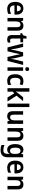

<svg xmlns="http://www.w3.org/2000/svg" viewBox="2794 -3594 1040 6668"><g transform="rotate(90 3314.0 -260.0)"><path d="M272 -552C132 -552 45 -452 45 -267C45 -89 138 10 292 10C362 10 412 -2 462 -27V-126C408 -98 361 -85 301 -85C216 -85 169 -140 167 -242H488V-307C488 -458 408 -552 272 -552ZM273 -461C340 -461 372 -406 373 -328H169C174 -418 213 -461 273 -461Z M870 -553C808 -553 750 -526 720 -471H713L697 -543H603V0H724V-266C724 -391 751 -452 838 -452C898 -452 924 -410 924 -330V0H1044V-357C1044 -491 980 -553 870 -553Z M1380 -90C1341 -90 1318 -114 1318 -163V-448H1450V-543H1318V-661H1240L1205 -544L1132 -505V-448H1197V-160C1197 -34 1257 10 1347 10C1390 10 1429 1 1456 -12V-104C1432 -96 1406 -90 1380 -90Z M1901 -255 1960 0H2096L2236 -543H2117L2054 -281C2041 -227 2029 -155 2026 -120H2022C2018 -166 2004 -239 1995 -279L1931 -543H1796L1730 -280C1720 -237 1706 -160 1702 -120H1698C1693 -165 1681 -240 1669 -294L1610 -543H1489L1628 0H1761L1822 -255C1834 -300 1853 -394 1860 -433H1864C1871 -396 1891 -302 1901 -255Z M2380 -752C2340 -752 2313 -733 2313 -685C2313 -638 2341 -618 2380 -618C2419 -618 2447 -638 2447 -685C2447 -732 2419 -752 2380 -752ZM2440 -543H2319V0H2440Z M2789 10C2848 10 2891 -1 2929 -26V-130C2890 -106 2849 -91 2798 -91C2722 -91 2681 -151 2681 -269C2681 -389 2720 -451 2799 -451C2833 -451 2870 -440 2906 -424L2941 -519C2905 -539 2857 -553 2796 -553C2649 -553 2558 -457 2558 -268C2558 -78 2642 10 2789 10Z M3163 -403V-760H3043V0H3163V-182L3222 -235L3365 0H3503L3304 -315L3492 -543H3357L3215 -366C3197 -344 3175 -313 3160 -289H3157C3161 -326 3163 -367 3163 -403Z M3699 0V-760H3578V0Z M4282 -543H4162V-272C4162 -154 4135 -91 4046 -91C3988 -91 3962 -132 3962 -215V-543H3841V-188C3841 -56 3903 10 4015 10C4078 10 4135 -16 4166 -71H4172L4188 0H4282Z M4695 -553C4633 -553 4575 -526 4545 -471H4538L4522 -543H4428V0H4549V-266C4549 -391 4576 -452 4663 -452C4723 -452 4749 -410 4749 -330V0H4869V-357C4869 -491 4805 -553 4695 -553Z M5178 -553C5057 -553 4984 -448 4984 -270C4984 -92 5055 10 5175 10C5238 10 5286 -15 5320 -72H5325C5322 -52 5321 -20 5321 0V14C5321 102 5277 144 5198 144C5134 144 5073 131 5016 103V206C5069 230 5125 240 5194 240C5362 240 5441 155 5441 -3V-543H5340L5328 -472H5323C5288 -528 5240 -553 5178 -553ZM5210 -451C5290 -451 5325 -399 5325 -272V-250C5325 -136 5289 -89 5213 -89C5142 -89 5107 -148 5107 -268C5107 -389 5142 -451 5210 -451Z M5786 -552C5646 -552 5559 -452 5559 -267C5559 -89 5652 10 5806 10C5876 10 5926 -2 5976 -27V-126C5922 -98 5875 -85 5815 -85C5730 -85 5683 -140 5681 -242H6002V-307C6002 -458 5922 -552 5786 -552ZM5787 -461C5854 -461 5886 -406 5887 -328H5683C5688 -418 5727 -461 5787 -461Z M6384 -553C6322 -553 6264 -526 6234 -471H6227L6211 -543H6117V0H6238V-266C6238 -391 6265 -452 6352 -452C6412 -452 6438 -410 6438 -330V0H6558V-357C6558 -491 6494 -553 6384 -553Z"/></g></svg>

Font: Noto Sans Arabic SemCond SemBd
Style: Regular
Weight: 600
Width: 4
Designer: Monotype Design Team, Nadine Chahine, Nizar Qandah and Khaled Hosny
Foundry: Monotype Imaging Inc.
Version: Version 2.012